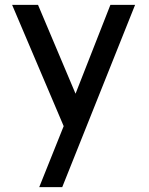

<svg xmlns="http://www.w3.org/2000/svg" viewBox="-20 -521 614 793"><path d="M538 -501H436L292 -134L137 -501H30L243 0L142 252H237Z"/></svg>

Font: Oakes Medium
Style: Regular
Weight: 500
Designer: Samuel Oakes
Foundry: Samuel Oakes
Version: Version 1.003;PS 001.003;hotconv 1.0.88;makeotf.lib2.5.64775